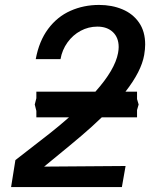

<svg xmlns="http://www.w3.org/2000/svg" viewBox="-20 -755 640 779"><path d="M85 -138.5Q141.5 -182 181.5 -213.5Q221.5 -245 260 -279H127.5V-305L121 -331L127.5 -356.5V-383H367Q446.5 -472 459 -540Q461.5 -554 461.5 -564Q461.5 -602.5 438 -624.8Q414.5 -647 375 -647Q339 -647 307.2 -630Q275.5 -613 253.8 -582.8Q232 -552.5 225.5 -515H125Q138.5 -588.5 175.5 -638Q212.5 -687.5 266 -711.2Q319.5 -735 382 -735Q434 -735 476.5 -717.2Q519 -699.5 544 -663.5Q569 -627.5 569 -574.5Q569 -556 565 -532Q553.5 -465.5 489 -383H536V-353L542.5 -331L536 -308.5V-279H393Q353 -240.5 312.2 -205.8Q271.5 -171 206.5 -118Q197 -110.5 159 -79L489.5 -81.5L474.5 4H25L42.5 -105.5Z"/></svg>

Font: JuliaMono MediumItalic
Style: Regular
Weight: 500
Italic angle: -9°
Monospace: yes
Designer: cormullion
Foundry: corm
Version: Version 0.049; ttfautohint (v1.8.4)